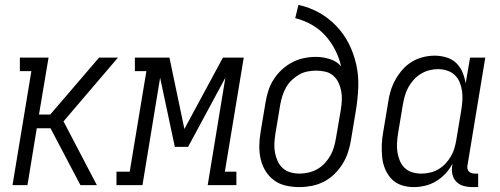

<svg xmlns="http://www.w3.org/2000/svg" viewBox="-20 -755 2040 783"><path d="M31 0 108 -465H61V-520H178L139 -288H185L384 -520H461L239 -260L375 0H308L186 -232H130L92 0Z M455 0V-55H509L577 -465H530V-520H671L732 -229L889 -520H974L897 -55H944V0H827L899 -438L747 -156H693L633 -438L561 0Z M1202 8Q1173 8 1146 2Q1119 -4 1098 -19.5Q1077 -35 1063 -57.5Q1049 -80 1043 -106.5Q1037 -133 1037.5 -161Q1038 -189 1043 -218L1063 -338Q1067 -362 1074.5 -385.5Q1082 -409 1096 -431Q1110 -453 1129.5 -471Q1149 -489 1172 -501Q1195 -513 1219.5 -518Q1244 -523 1268 -523Q1298 -523 1325.5 -514Q1353 -505 1371 -485Q1363 -520 1346.5 -552Q1330 -584 1306.5 -610Q1283 -636 1251.5 -654Q1220 -672 1184 -681L1197 -735Q1243 -725 1282 -703Q1321 -681 1352 -648.5Q1383 -616 1403 -576Q1423 -536 1433 -491Q1443 -446 1441 -398Q1439 -350 1431 -302L1411 -182Q1407 -158 1399 -133.5Q1391 -109 1377 -86.5Q1363 -64 1343.5 -45Q1324 -26 1300.5 -14Q1277 -2 1251.5 3Q1226 8 1202 8ZM1202 -47Q1220 -47 1239 -51.5Q1258 -56 1274.5 -65.5Q1291 -75 1304.5 -89.5Q1318 -104 1327.5 -121Q1337 -138 1342 -155.5Q1347 -173 1350 -191L1370 -308Q1373 -327 1374 -346Q1375 -365 1371.5 -383.5Q1368 -402 1360.5 -418Q1353 -434 1339.5 -446Q1326 -458 1307.5 -462.5Q1289 -467 1269 -467Q1252 -467 1234 -463.5Q1216 -460 1199.5 -450.5Q1183 -441 1169 -427.5Q1155 -414 1146 -397.5Q1137 -381 1131.5 -363.5Q1126 -346 1123 -329L1103 -209Q1100 -189 1099 -170Q1098 -151 1101.5 -132.5Q1105 -114 1112.5 -97.5Q1120 -81 1133.5 -69Q1147 -57 1165 -52Q1183 -47 1202 -47Z M1667 8Q1641 8 1617 0Q1593 -8 1576.5 -25.5Q1560 -43 1550.5 -66Q1541 -89 1538.5 -114Q1536 -139 1537 -165Q1538 -191 1543 -218L1563 -338Q1566 -361 1573 -384Q1580 -407 1592 -429Q1604 -451 1621 -470.5Q1638 -490 1659.5 -503Q1681 -516 1705 -522Q1729 -528 1752 -528Q1777 -528 1800.5 -521Q1824 -514 1840.5 -498Q1857 -482 1866 -460.5Q1875 -439 1879 -415L1897 -520H1959L1887 -84Q1885 -76 1886 -69Q1887 -62 1891 -57Q1895 -52 1902 -49.5Q1909 -47 1916 -47H1930V8H1907Q1888 8 1870 3Q1852 -2 1840 -15Q1828 -28 1824.5 -46.5Q1821 -65 1825 -84V-87Q1814 -66 1797 -47.5Q1780 -29 1758.5 -16Q1737 -3 1713.5 2.5Q1690 8 1667 8ZM1698 -47Q1715 -47 1733 -51Q1751 -55 1767.5 -64.5Q1784 -74 1796.5 -87.5Q1809 -101 1818.5 -117Q1828 -133 1833 -150Q1838 -167 1841 -185L1861 -305Q1864 -324 1865.5 -343.5Q1867 -363 1864.5 -382Q1862 -401 1855 -418.5Q1848 -436 1835 -448.5Q1822 -461 1804 -467Q1786 -473 1766 -473Q1749 -473 1731 -468.5Q1713 -464 1696.5 -454Q1680 -444 1667 -429.5Q1654 -415 1645 -398.5Q1636 -382 1631 -364Q1626 -346 1623 -329L1603 -209Q1600 -189 1599 -170Q1598 -151 1601 -133Q1604 -115 1611 -98.5Q1618 -82 1630.5 -70Q1643 -58 1661 -52.5Q1679 -47 1698 -47Z"/></svg>

Font: Iosevka Curly Slab Light
Style: Italic
Weight: 300
Italic angle: -9°
Monospace: yes
Designer: Belleve Invis
Foundry: Belleve Invis
Version: Version 22.1.2; ttfautohint (v1.8.4)